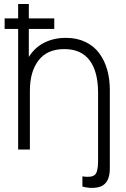

<svg xmlns="http://www.w3.org/2000/svg" viewBox="-20 -740 623 950"><path d="M461.9 187.5Q425.3 193.8 387.7 183.1V132.8Q433.6 139.6 449.5 125Q465.3 110.4 465.3 57.1V-280.8Q465.3 -385.3 423.6 -441.2Q381.8 -497.1 298.3 -497.1Q213.4 -497.1 170.7 -441.2Q127.9 -385.3 127.9 -291.5V0H69.8V-596.7H2.9V-648.9H69.8V-720.2H122.6V-648.9H248.5V-596.7H122.6V-458Q151.9 -505.4 199.5 -529.1Q247.1 -552.7 306.2 -552.7Q360.4 -552.7 402.6 -532.5Q444.8 -512.2 470.9 -476.8Q497.1 -441.4 510.3 -395.5Q523.4 -349.6 523.4 -295.4V94.2Q523.4 176.3 461.9 187.5Z"/></svg>

Font: Manrope Light
Style: Regular
Weight: 300
Designer: Mikhail Sharanda
Foundry: Mikhail Sharanda
Version: Version 4.505;FEAKit 1.0